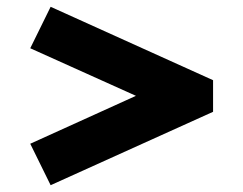

<svg xmlns="http://www.w3.org/2000/svg" viewBox="-20 -618 716 565"><path d="M607 -382 129 -598 69 -476 380 -336 69 -195 129 -73 607 -289Z"/></svg>

Font: LT Wave Black
Style: Regular
Weight: 900
Designer: Daniel Lyons
Version: Version 2.5 (Glyphs App)